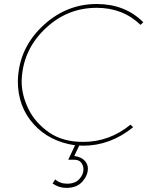

<svg xmlns="http://www.w3.org/2000/svg" viewBox="-20 -724 773 958"><path d="M311.5 213.5Q273.5 213.5 242.5 191.5L255.5 171Q278.5 192.5 315.5 192.5Q354.5 192.5 375.5 169.8Q396.5 147 396.5 121Q396.5 102.5 385.5 87.8Q374.5 73 349.5 73H320.5L354.5 1Q225.5 -18 147.2 -105.2Q69 -192.5 69 -319.5Q73 -487.5 202.5 -603Q315.5 -704 462.5 -704Q604 -704 695 -613L681 -600Q593 -685 462.5 -685Q320.5 -685 214.5 -589Q92 -478.5 88 -318.5Q88 -250.5 121.5 -181Q155 -111.5 226.5 -62Q294.5 -16 394.5 -16Q526.5 -16 631 -102L644 -89Q530.5 3 394.5 3L375.5 2L350.5 54Q387 60 402.8 77.8Q418.5 95.5 418.5 117Q418.5 151 391 182.2Q363.5 213.5 311.5 213.5Z"/></svg>

Font: Argentum Sans Thin
Style: Italic
Weight: 100
Italic angle: -11°
Designer: Julieta Ulanovsky (font), Cristiano Sobral (main changes and remaster)
Foundry: Julieta Ulanovsky (font), Cristiano Sobral (main changes and remaster)
Version: Version 2.007;June 15, 2022;FontCreator 14.0.0.2814 64-bit; 